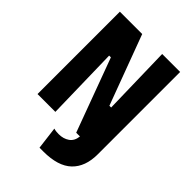

<svg xmlns="http://www.w3.org/2000/svg" viewBox="-248 -770 1088 1088"><g transform="rotate(45 295.5 -226.5)"><path d="M54 0V-660H233L389 -241H403L393 -660H537V0Q537 100 481 153.5Q425 207 308 207H277L260 71Q270 74 280 75Q290 76 300 76Q337 76 363.5 57.5Q390 39 394 0H364L201 -441H187L197 0Z"/></g></svg>

Font: Bricolage Grotesque 12pt Condensed ExtraBold
Style: Regular
Weight: 800
Width: 3
Designer: Mathieu Triay
Foundry: Atelier Triay
Version: Version 1.001; ttfautohint (v1.8.4.7-5d5b);gftools[0.9.33.de